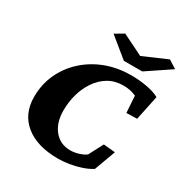

<svg xmlns="http://www.w3.org/2000/svg" viewBox="-177 -898 994 1042"><g transform="rotate(30 320.0 -376.5)"><path d="M332 8.8Q200.2 8.8 126 -51.3Q51.8 -111.3 51.8 -217.8Q51.8 -294.9 82 -361.3Q112.3 -427.7 167 -477.5Q221.7 -527.3 293.9 -554.7Q366.2 -582 450.2 -582Q503.9 -582 550.8 -573.2Q597.7 -564.5 627.9 -547.9L595.7 -393.6L529.3 -391.6L522.5 -496.1Q503.9 -504.9 484.4 -508.8Q464.8 -512.7 441.4 -512.7Q388.7 -512.7 348.6 -488.8Q308.6 -464.8 281.2 -424.3Q253.9 -383.8 240.2 -334.5Q226.6 -285.2 226.6 -233.4Q226.6 -157.2 264.6 -110.4Q302.7 -63.5 366.2 -63.5Q391.6 -63.5 418.5 -71.8Q445.3 -80.1 461.9 -92.8L508.8 -182.6L582 -175.8L533.2 -43Q506.8 -26.4 471.7 -14.6Q436.5 -2.9 399.9 2.9Q363.3 8.8 332 8.8ZM253.9 -729.5 308.6 -761.7 470.7 -681.6H404.3L588.9 -761.7L639.6 -729.5L491.2 -629.9H376Z"/></g></svg>

Font: Crimson Pro ExtraBold
Style: Italic
Weight: 800
Italic angle: -12°
Designer: Jacques Le Bailly
Foundry: Baron von Fonthausen
Version: Version 1.003